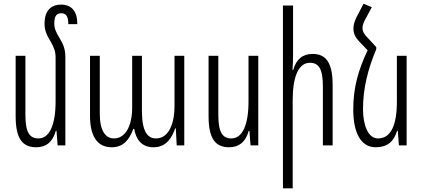

<svg xmlns="http://www.w3.org/2000/svg" viewBox="-20 -790 2296 1043"><path d="M335 -479C335 -520 326 -547 303 -584C283 -616 275 -637 275 -662C275 -700 285 -718 313 -718C340 -718 351 -700 351 -659H400C400 -728 370 -765 311 -765C263 -765 222 -738 222 -661C222 -627 233 -600 254 -566C273 -534 282 -510 282 -477V-239C282 -112 249 -38 189 -38C142 -38 118 -69 118 -166V-487H65V-159C65 -31 106 10 177 10C231 10 267 -20 283 -79H287L293 0H335Z M587 10C651 10 683 -32 704 -90H709C718 -37 746 10 814 10C886 10 915 -46 932 -93H935L940 0H981V-487H928V-213C928 -121 898 -38 827 -38C783 -38 751 -73 751 -187V-487H698V-207C698 -103 660 -38 599 -38C555 -38 522 -76 522 -173V-487H469V-161C469 -43 513 10 587 10Z M1383 -487H1330V-239C1330 -112 1297 -38 1237 -38C1190 -38 1166 -69 1166 -166V-487H1113V-159C1113 -31 1154 10 1225 10C1279 10 1315 -20 1331 -79H1335L1341 0H1383Z M1572 -760H1517V233H1570V-248C1570 -375 1603 -449 1663 -449C1711 -449 1734 -417 1734 -321V0H1787V-328C1787 -457 1746 -497 1678 -497C1624 -497 1589 -468 1573 -410H1569C1571 -438 1572 -467 1572 -495Z M2024 -534 1976 -586C1956 -607 1949 -621 1949 -638C1949 -652 1956 -671 1967 -690L2000 -751L1955 -770L1918 -699C1906 -675 1900 -656 1900 -635C1900 -609 1908 -590 1931 -565L1977 -517C1926 -408 1899 -315 1899 -195C1899 -73 1938 10 2021 10C2083 10 2119 -20 2137 -79H2141L2147 0H2189V-487H2136V-239C2136 -108 2103 -38 2033 -38C1979 -38 1952 -112 1952 -196C1952 -315 1980 -417 2024 -523Z"/></svg>

Font: Noto Sans Armenian ExtraCondensed Light
Style: Regular
Weight: 300
Width: 2
Designer: Monotype Design Team
Foundry: Monotype Imaging Inc.
Version: Version 2.008